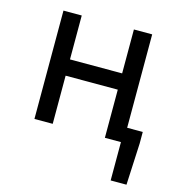

<svg xmlns="http://www.w3.org/2000/svg" viewBox="-100 -573 770 832"><g transform="rotate(15 285.0 -157.0)"><path d="M471 172V0H399V-216H165V0H83V-486H165V-289H399V-486H481V-67H551V-15L542 172Z"/></g></svg>

Font: SourceSansPro
Style: Book
Weight: 400
Designer: Paul D. Hunt
Foundry: Adobe Systems Incorporated
Version: Version 2.021;PS 2.000;hotconv 1.0.86;makeotf.lib2.5.63406